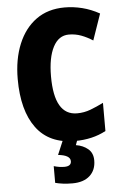

<svg xmlns="http://www.w3.org/2000/svg" viewBox="-63 -768 675 1052"><g transform="rotate(-5 275.0 -242.0)"><path d="M343 -574Q287 -574 256.5 -515.5Q226 -457 226 -354Q226 -140 351 -140Q390 -140 425.5 -153.5Q461 -167 497 -185V-30Q423 10 326 10Q185 10 114 -86Q43 -182 43 -355Q43 -464 77.5 -547.5Q112 -631 176.5 -677.5Q241 -724 333 -724Q381 -724 429 -712Q477 -700 524 -674L474 -530Q443 -550 411 -562Q379 -574 343 -574ZM422 125Q422 178 388 209Q354 240 292 240Q264 240 240.5 237Q217 234 198 229V137Q215 142 229.5 144Q244 146 256 146Q294 146 294 118Q294 85 227 78L260 0H341L329 33Q368 39 395 61.5Q422 84 422 125Z"/></g></svg>

Font: Noto Sans Malayalam Condensed Black
Style: Regular
Weight: 900
Width: 3
Designer: Jelle Bosma - Monotype Design Team
Foundry: Monotype Imaging Inc.
Version: Version 2.104; ttfautohint (v1.8.4.7-5d5b)